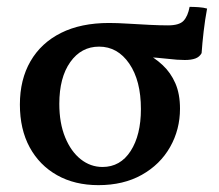

<svg xmlns="http://www.w3.org/2000/svg" viewBox="-20 -531 638 560"><path d="M267 9Q198 9 146.5 -20Q95 -49 66.5 -101.5Q38 -154 38 -226Q38 -299 69 -352.5Q100 -406 158 -435Q216 -464 298 -464Q322 -464 353.5 -462Q385 -460 416.5 -458.5Q448 -457 470 -457Q503 -457 515.5 -470.5Q528 -484 533 -511Q545 -511 559.5 -510Q574 -509 584 -506Q578 -474 574 -439.5Q570 -405 568 -376Q562 -365 550 -360.5Q538 -356 519 -356Q498 -356 469 -359.5Q440 -363 398 -365L401 -378Q431 -363 454.5 -341Q478 -319 491.5 -288Q505 -257 505 -214Q505 -153 476 -102Q447 -51 393.5 -21Q340 9 267 9ZM279 -44Q331 -44 361 -90.5Q391 -137 391 -213Q391 -296 357 -345.5Q323 -395 269 -395Q217 -395 185 -350Q153 -305 153 -228Q153 -172 170 -130.5Q187 -89 215.5 -66.5Q244 -44 279 -44Z"/></svg>

Font: Vollkorn Medium
Style: Regular
Weight: 500
Designer: Friedrich Althausen
Foundry: Friedrich Althausen
Version: Version 5.000